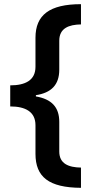

<svg xmlns="http://www.w3.org/2000/svg" viewBox="-20 -738 440 920"><path d="M368 162V65C309 64 264 47 264 -12V-154C264 -225 227 -263 152 -276V-282C225 -293 264 -331 264 -404V-543C264 -603 310 -620 368 -621V-718C217 -718 150 -666 150 -557V-418C150 -353 101 -329 29 -329V-228C101 -228 150 -203 150 -138V-1C150 110 214 161 368 162Z"/></svg>

Font: Noto Sans Georgian SemiBold
Style: Regular
Weight: 600
Designer: Monotype Design Team, Akaki Razmadze
Foundry: Google LLC
Version: Version 2.005